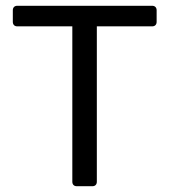

<svg xmlns="http://www.w3.org/2000/svg" viewBox="-20 -645 586 665"><path d="M230.5 -553.7V-15.6C230.5 -5.9 236.3 0 246.1 0H299.8C309.6 0 315.4 -5.9 315.4 -15.6V-553.7H506.8C516.6 -553.7 522.5 -559.6 522.5 -569.3V-609.4C522.5 -619.1 516.6 -625 506.8 -625H40C30.3 -625 24.4 -619.1 24.4 -609.4V-569.3C24.4 -559.6 30.3 -553.7 40 -553.7Z"/></svg>

Font: Ed Sans Neue
Style: Regular
Weight: 400
Designer: Stephen Hutchings
Version: Version 1.004;PS 001.004;hotconv 1.0.88;makeotf.lib2.5.64775